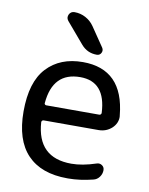

<svg xmlns="http://www.w3.org/2000/svg" viewBox="-86 -843 697 896"><g transform="rotate(10 262.5 -395.0)"><path d="M130.9 -338.9Q129.9 -335 132.8 -332Q135.7 -329.1 139.6 -329.1H390.6Q394.5 -329.1 397.5 -332Q400.4 -335 400.4 -338.9Q393.6 -486.3 273.4 -486.3Q143.6 -486.3 130.9 -338.9ZM172.9 -734.4Q166 -743.2 166 -752Q166 -757.8 168.9 -764.6Q176.8 -780.3 194.3 -780.3Q222.7 -780.3 247.1 -767.1Q271.5 -753.9 287.1 -731.4L349.6 -639.6Q357.4 -627.9 351.1 -615.2Q344.7 -602.5 330.1 -602.5Q285.2 -602.5 255.9 -636.7ZM455.1 -77.1Q455.1 -59.6 444.3 -44.9Q433.6 -30.3 417 -26.4Q354.5 -10.7 299.8 -10.7Q297.9 -10.7 294.9 -10.7Q170.9 -10.7 105.5 -79.1Q40 -147.5 40 -283.2Q40 -422.9 103 -490.2Q166 -557.6 273.4 -557.6Q464.8 -557.6 485.4 -342.8Q486.3 -337.9 486.3 -335Q486.3 -304.7 462.9 -282.2Q436.5 -257.8 399.4 -257.8H139.6Q135.7 -257.8 132.8 -254.9Q129.9 -252 129.9 -248Q140.6 -81.1 301.8 -81.1Q353.5 -81.1 418 -102.5Q431.6 -107.4 443.4 -99.6Q455.1 -91.8 455.1 -77.1Z"/></g></svg>

Font: Gen Jyuu GothicX Regular
Style: Regular
Weight: 400
Designer: [Source Han Sans]
Ryoko NISHIZUKA  (kana & ideographs); Paul D. Hunt (Latin, Greek & Cyrillic); Wenlong ZHANG  (bopomofo
Version: Version 1.002.20150607